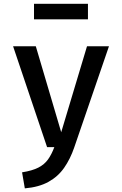

<svg xmlns="http://www.w3.org/2000/svg" viewBox="-20 -790 655 1031"><path d="M565.1 -541.5 378.5 2.1Q357.4 63.6 324.6 110.8Q291.8 157.9 240.5 186.4Q189.2 214.9 113.3 221.5L98.5 135.4Q153.3 126.7 185.9 110Q218.5 93.3 237.7 66.4Q256.9 39.5 271.8 0H232.8L50.3 -541.5H172.3L308.7 -80L447.2 -541.5ZM452.3 -686.2H162.6V-769.7H452.3Z"/></svg>

Font: Fira Code Medium
Style: Regular
Weight: 500
Designer: Carrois Corporate, Edenspiekermann AG, Nikita Prokopov
Foundry: Carrois Corporate, Edenspiekermann AG, Nikita Prokopov
Version: Version 6.002